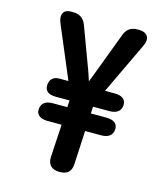

<svg xmlns="http://www.w3.org/2000/svg" viewBox="-118 -853 827 978"><g transform="rotate(15 295.0 -364.0)"><path d="M104 -244C102 -214 124 -197 163 -197H237L227 -24C225 15 247 38 286 38H291C329 38 350 19 352 -20L361 -197H446C484 -197 505 -214 507 -244C509 -275 487 -291 448 -291H366L368 -327H455C493 -327 514 -344 516 -374C518 -405 496 -421 457 -421H406L536 -695C556 -736 538 -766 492 -766H486C452 -766 429 -751 417 -718L331 -490C325 -475 320 -460 314 -446C308 -464 303 -482 299 -492L215 -718C203 -750 180 -766 146 -766H133C95 -766 80 -737 97 -696L213 -421H165C134 -421 116 -404 114 -374C112 -343 132 -327 172 -327H244L242 -291H165C127 -291 106 -274 104 -244Z"/></g></svg>

Font: 寒蝉团圆体 Round
Style: Regular
Weight: 500
Designer: 寒蝉字型
Version: Version 2.700;Glyphs 3.1.1 (3135)